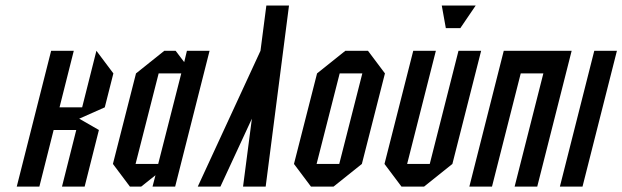

<svg xmlns="http://www.w3.org/2000/svg" viewBox="-20 -687 2292 707"><path d="M125 0H41.7L168.3 -500H251.7L199.2 -291.7H282.5L335 -500L397.5 -416.7L365.8 -291.7L271.7 -250L344.2 -208.3L291.7 0H208.3L260.8 -208.3H177.5Z M552.5 -41.7 500 0H458.3L395.8 -83.3L480.8 -416.7L585 -500H626.7L658.3 -458.3L668.3 -500H751.7L625 0H541.7ZM647.5 -416.7H564.2L479.2 -83.3H562.5Z M958.3 0H875L907.5 -250L791.7 0H708.3L939.2 -500L960.8 -666.7H1044.2Z M1125 0 1062.5 -83.3 1147.5 -416.7 1251.7 -500H1335L1397.5 -416.7L1312.5 -83.3L1208.3 0ZM1145.8 -83.3H1229.2L1314.2 -416.7H1230.8Z M1501.7 -500H1585L1479.2 -83.3H1562.5L1668.3 -500H1751.7L1645.8 -83.3L1541.7 0H1458.3L1395.8 -83.3ZM1621.7 -583.3 1606.7 -666.7H1731.7L1675 -583.3Z M1791.7 0H1708.3L1835 -500H2085L1958.3 0H1875L1980.8 -416.7H1897.5Z M2125 0H2041.7L2168.3 -500H2251.7Z"/></svg>

Font: Yulong
Style: Italic
Weight: 400
Italic angle: -14.25°
Designer: GGBotNet
Foundry: f0n7.com
Version: 1.00